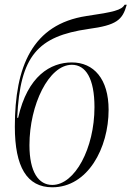

<svg xmlns="http://www.w3.org/2000/svg" viewBox="-20 -785 558 815"><path d="M202 10C353 10 441 -157 441 -319C441 -450 378 -520 285 -520C195 -520 97 -463 57 -285H53C65 -548 140 -631 355 -662C475 -678 500 -700 518 -765H509C496 -742 463 -734 347 -717C117 -682 43 -502 43 -247C43 -77 94 10 202 10ZM202 0C144 0 105 -54 105 -169C105 -340 187 -510 285 -510C344 -510 381 -452 381 -330C381 -156 298 0 202 0Z"/></svg>

Font: Noto Serif Display Condensed Light
Style: Italic
Weight: 300
Width: 3
Italic angle: -12°
Designer: Monotype Design Team
Foundry: Monotype Imaging Inc.
Version: Version 2.009